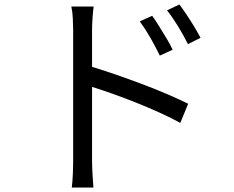

<svg xmlns="http://www.w3.org/2000/svg" viewBox="-20 -790 1040 853"><path d="M656 -720Q669 -702 685.5 -675.5Q702 -649 719 -621Q736 -593 747 -569L690 -543Q671 -582 648.5 -621.5Q626 -661 601 -695ZM777 -770Q790 -753 807.5 -727Q825 -701 842 -673Q859 -645 871 -622L815 -594Q795 -634 771.5 -672.5Q748 -711 722 -744ZM305 -75Q305 -89 305 -131Q305 -173 305 -231.5Q305 -290 305 -355.5Q305 -421 305 -482Q305 -543 305 -589.5Q305 -636 305 -657Q305 -678 303.5 -708Q302 -738 297 -761H396Q393 -738 391 -709Q389 -680 389 -657V-493Q439 -478 496.5 -458Q554 -438 612.5 -416Q671 -394 723.5 -371.5Q776 -349 816 -329L781 -244Q741 -266 690.5 -289Q640 -312 586 -333.5Q532 -355 481.5 -373Q431 -391 389 -404V-75Q389 -51 391 -16Q393 19 395 43H299Q302 19 303.5 -14Q305 -47 305 -75Z"/></svg>

Font: Go Noto Kurrent-Regular
Style: Regular
Weight: 400
Designer: Monotype Design Team
Foundry: Monotype Imaging Inc.
Version: Version 2.012; ttfautohint (v1.8.4.7-5d5b)